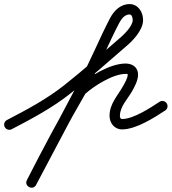

<svg xmlns="http://www.w3.org/2000/svg" viewBox="-43 -589 828 926"><path d="M13.5 34.2C13.5 34.2 13.5 34.2 13.5 34.2C113.2 -17.7 209.9 -69.2 298.5 -139.4C388.6 -210.8 474.7 -286.7 561.4 -362.1C561.4 -362.1 561.2 -362 561.1 -361.9C560.9 -361.7 560.8 -361.6 560.8 -361.6C596.6 -390.7 647.1 -443.5 647.1 -492.3C647.1 -530.6 623.5 -569.3 581.6 -569.3C538.4 -569.3 506.9 -537.7 487.9 -501.6C436.4 -403.8 395.9 -299.8 342.1 -203.1C342.1 -203.1 342.1 -203 342 -202.9C342 -202.8 341.9 -202.7 341.9 -202.7C256.8 -42.1 171.8 118.6 86.9 279.3C79.2 293.9 86.5 307.1 97.7 312.9C108.8 318.6 123.8 317.1 131.3 302.4C207.5 152.8 286.2 4.8 370.6 -140.4C370.7 -140.6 369.4 -139 368.1 -137.5C366.9 -135.9 365.6 -134.3 365.8 -134.4C410.2 -174.5 501.4 -232.6 562.8 -232.6C570.3 -232.6 572.9 -233.4 572.9 -228.9C572.9 -211.8 558.3 -187.7 550.2 -173.3C523.9 -126.6 485.3 -88 485.3 -30.3C485.2 4.4 509 35.1 545.5 35.1C612.1 35.1 699.6 -20.5 753.7 -56.1C765.3 -63.7 768.5 -79.2 760.9 -90.7C753.3 -102.3 737.8 -105.5 726.3 -97.9C681.8 -68.6 600.2 -14.9 545.5 -14.9C537.6 -14.9 535.3 -23.6 535.3 -30.2C535.3 -74.8 572.8 -111.6 593.8 -148.7C606.8 -171.8 622.9 -201.7 622.9 -228.9C622.9 -264.5 595.7 -282.6 562.8 -282.6C488 -282.6 386.4 -220.5 332.2 -171.6C332.1 -171.4 330.9 -170 329.8 -168.6C328.6 -167.2 327.5 -165.7 327.4 -165.6C242.5 -19.6 163.4 129.2 86.7 279.6C79.2 294.4 86.4 307.5 97.5 313.2C108.5 318.9 123.4 317.3 131.1 302.7C216 142 301 -18.7 386.1 -179.3C386.1 -179.3 386 -179.2 386 -179.1C385.9 -179 385.9 -178.9 385.9 -178.9C439.8 -275.9 480.4 -380.1 532.1 -478.4C541.8 -496.8 558.3 -519.3 581.6 -519.3C594 -519.3 597.1 -501.3 597.1 -492.3C597.1 -462.1 551.4 -418.4 529.2 -400.4C529.2 -400.4 529.1 -400.3 528.9 -400.1C528.8 -400 528.6 -399.9 528.6 -399.9C442.5 -324.9 357 -249.6 267.5 -178.6C181.4 -110.4 87.2 -60.5 -9.5 -10.2C-21.8 -3.8 -26.6 11.3 -20.2 23.5C-13.8 35.8 1.3 40.6 13.5 34.2Z"/></svg>

Font: FRB American Cursive Guidelines Semibold
Style: Italic
Weight: 600
Italic angle: -25°
Version: Version 2.0;Modular Font Editor K font №1